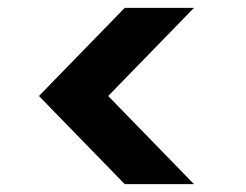

<svg xmlns="http://www.w3.org/2000/svg" viewBox="-20 -600 624 488"><path d="M255 -356 473 -132H297L79 -356L297 -580H473Z"/></svg>

Font: SVN-Poppins SemiBold
Style: Regular
Weight: 600
Designer: Ninad Kale (Devanagari), Jonny Pinhorn (Latin)
Foundry: Indian Type Foundry
Version: Version 3.002 2017